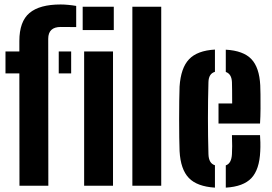

<svg xmlns="http://www.w3.org/2000/svg" viewBox="-20 -830 1215 858"><path d="M4.5 -502V-600H66.5V-646.5Q66.5 -734 111.8 -772Q157 -810 251 -810Q267 -810 285.5 -808.2Q304 -806.5 320.5 -803.5V-709Q285 -709.5 251.5 -709.5Q195.5 -709.5 195.5 -656.5L196 0H67L66.5 -502ZM242.5 -502V-600H298V-502ZM349.5 -695.5V-800H488.5V-695.5ZM356 0V-600H485V0Z M571.5 0V-800H700.5V0Z M782.5 -154.5Q781.5 -177.5 781 -215.8Q780.5 -254 780.5 -297.5Q780.5 -341 781 -380Q781.5 -419 782.5 -443.5Q788 -526.5 824.8 -565.2Q861.5 -604 940.5 -608.5V-509Q912.5 -501 911.5 -463Q907 -301 911.5 -141.5Q912.5 -100 940.5 -91.5V8.5Q860.5 3.5 823.8 -34.8Q787 -73 782.5 -154.5ZM956.5 -278V-367.5H1017.5Q1017.5 -401 1017.2 -427.8Q1017 -454.5 1016.5 -463Q1015 -499.5 989 -508.5V-608Q1067.5 -603.5 1103.2 -566Q1139 -528.5 1143 -448.5Q1143.5 -436.5 1144 -408.2Q1144.5 -380 1144.2 -345Q1144 -310 1142 -278ZM989 8.5V-91Q1014.5 -99.5 1016.5 -141.5Q1018.5 -171 1016.5 -226H1142Q1143 -216.5 1143.5 -194.2Q1144 -172 1143 -154.5Q1139.5 -72.5 1103.5 -34.2Q1067.5 4 989 8.5Z"/></svg>

Font: Big Shoulders Stencil Display ExtraBold
Style: Regular
Weight: 800
Designer: Patric King
Foundry: XO Type Co
Version: Version 1.000